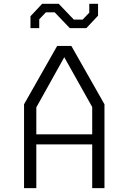

<svg xmlns="http://www.w3.org/2000/svg" viewBox="-20 -966 660 986"><path d="M103.5 -430.5 273.5 -730H346.5L516.5 -430.5V0H453.5V-416.5L300 -690H320L166.5 -414.5V0H103.5ZM143 -276H474.5V-224.5H143ZM359 -865.5H404.5L438.5 -901V-946.5H483.5V-885.5L423.5 -821.5H338.5L261 -902.5H215.5L181.5 -867V-821.5H136.5V-882.5L196.5 -946.5H281.5Z"/></svg>

Font: Monaspace Krypton Var ExLight
Style: Regular
Weight: 200
Designer: Riley Cran and the Lettermatic Team
Version: Version 1.200 (Monaspace Krypton Var)